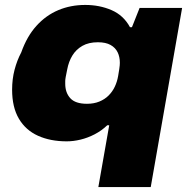

<svg xmlns="http://www.w3.org/2000/svg" viewBox="-20 -560 771 777"><path d="M378 197 422 -53H414Q391 -31 363 -16.5Q335 -2 306 5Q277 12 250 12Q184 12 134 -10.5Q84 -33 56.5 -79.5Q29 -126 29 -197Q29 -240 39 -278Q49 -316 66 -348Q89 -413 127.5 -455.5Q166 -498 216 -519Q266 -540 325 -540Q383 -540 431.5 -519Q480 -498 506 -450H514L545 -528H717L590 197ZM332 -140Q360 -140 382 -149Q404 -158 419.5 -173.5Q435 -189 444.5 -209Q454 -229 458 -252Q461 -269 462.5 -279.5Q464 -290 464.5 -295.5Q465 -301 465 -306Q465 -330 456 -348.5Q447 -367 427.5 -378Q408 -389 376 -389Q339 -389 313.5 -374.5Q288 -360 273 -335.5Q258 -311 252 -279Q248 -260 246 -249Q244 -238 244 -232Q244 -226 244 -221Q244 -185 264.5 -162.5Q285 -140 332 -140Z"/></svg>

Font: Archivo SemiExpanded Black
Style: Italic
Weight: 900
Width: 6
Italic angle: -10°
Designer: Hector Gatti
Foundry: Omnibus-Type
Version: Version 2.001